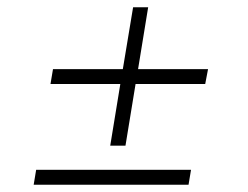

<svg xmlns="http://www.w3.org/2000/svg" viewBox="-20 -566 684 529"><path d="M119.1 -334.5 126 -375.5H318.4L346.7 -545.9H388.2L360.4 -375.5H553.2L545.4 -334.5H353.5L325.7 -164.6H283.7L311.5 -334.5ZM72.8 -57.1 79.6 -98.1H506.3L499.5 -57.1Z"/></svg>

Font: Inter Extra Light
Style: Italic
Weight: 200
Italic angle: -9.39999°
Designer: Rasmus Andersson
Foundry: rsms
Version: Version 4.000;git-3c8e0fc